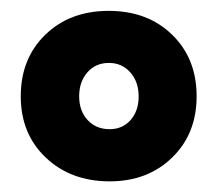

<svg xmlns="http://www.w3.org/2000/svg" viewBox="-20 -734 404 357"><path d="M18.6 -555Q18.6 -625.2 64.3 -669.5Q110 -713.8 182.2 -713.8Q254.4 -713.8 300 -669.5Q345.6 -625.2 345.6 -555Q345.6 -485.1 300 -441Q254.5 -396.8 184.1 -396.8Q111.6 -396.8 65.1 -441Q18.6 -485.1 18.6 -555ZM237.8 -554.9Q237.8 -582 222.2 -599.5Q206.6 -617 182.5 -617Q157.8 -617 142.5 -599.5Q127.2 -582 127.2 -554.9Q127.2 -527.8 142.9 -510.8Q158.6 -493.8 184 -493.8Q207.7 -493.8 222.8 -510.8Q237.8 -527.8 237.8 -554.9Z"/></svg>

Font: 寒蝉端黑体 Light
Style: Regular
Weight: 300
Designer: ChillDuanSans {Warren2060}; 
Source Han Sans {Ryoko NISHIZUKA 西塚涼子 (kana, bopomofo & ideographs); Paul D. Hunt (Latin, G
Foundry: ChillType&Adobe
Version: Version 1.300;Glyphs 3.3 (3306)